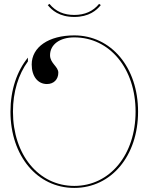

<svg xmlns="http://www.w3.org/2000/svg" viewBox="-20 -940 745 963"><path d="M352.5 -865C302 -865 260 -881.5 228 -920.5L219.5 -914.5C239.5 -889.5 277 -855 352.5 -855C426 -855 464.5 -888 485.5 -914.5L477 -920.5C447 -883.5 405 -865 352.5 -865ZM352.5 -762.5C224.5 -762.5 139 -704 139 -616.5C139 -557.5 169.5 -518.5 215.5 -518.5C249.5 -518.5 272.5 -541.5 272.5 -575.5C272.5 -606.5 231 -622.5 231 -663C231 -716.5 279.5 -752.5 352.5 -752.5C530.5 -752.5 660 -596 660 -380C660 -164 531 -7.5 352.5 -7.5C174 -7.5 45 -164 45 -380C45 -480 72.5 -567 120 -632V-651C65 -583.5 32.5 -489 32.5 -380C32.5 -158 167 2.5 352.5 2.5C538 2.5 672.5 -158 672.5 -380C672.5 -602 537.5 -762.5 352.5 -762.5Z"/></svg>

Font: ZnikomitNo24
Style: Regular
Weight: 500
Designer: gluk
Foundry: gluk
Version: Version 0.55